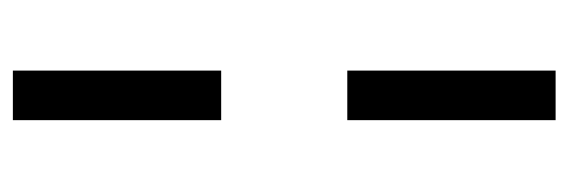

<svg xmlns="http://www.w3.org/2000/svg" viewBox="-320 -448 905 306"><g transform="rotate(90 133.0 -295.5)"><path d="M93 -195V137H172V-195ZM93 -396H172V-728H93Z"/></g></svg>

Font: Wafeq
Style: Regular
Weight: 400
Designer: Rasmus Andersson & Azza Alameddine
Foundry: Google & TypeTogether
Version: Version 3.000;FEAKit 1.0